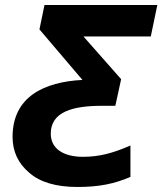

<svg xmlns="http://www.w3.org/2000/svg" viewBox="-20 -734 646 764"><path d="M288 10C376 10 436 -3 499 -30V-155C428 -124 374 -110 310 -110C233 -110 182 -142 182 -202C182 -290 271 -313 386 -313H439L462 -419L312 -589H580L606 -714H157L137 -617L308 -416C155 -408 30 -349 30 -189C30 -132 52 -84 96 -47C139 -9 203 10 288 10Z"/></svg>

Font: BC Sans
Style: Bold Italic
Weight: 700
Italic angle: -12°
Designer: Monotype Design Team
Province of B.C.
Foundry: Monotype Imaging Inc.
Version: Version 2.000;GOOG;noto-source:20170915:90ef993387c0